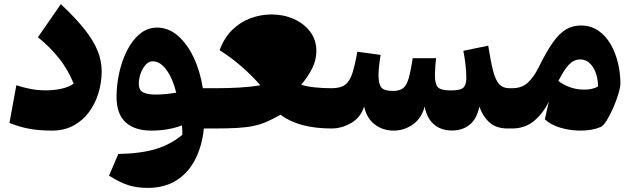

<svg xmlns="http://www.w3.org/2000/svg" viewBox="-20 -625 3073 934"><path d="M474.6 -278.3Q474.6 -224.6 459.2 -173.1Q443.8 -121.6 413.3 -80.1Q382.8 -38.6 337.6 -14.2Q292.5 10.3 233.4 10.3Q170.9 10.3 123 1.5Q75.2 -7.3 25.9 -26.9L59.6 -210.4Q96.7 -198.2 130.9 -191.9Q165 -185.5 202.1 -185.5Q244.1 -185.5 280.3 -193.8Q316.4 -202.1 338.4 -218.3Q310.5 -287.1 266.8 -341.8Q223.1 -396.5 164.6 -443.8L275.9 -605Q348.6 -536.6 392.1 -481.4Q435.5 -426.3 455.1 -377.4Q474.6 -328.6 474.6 -278.3Z M744.1 -490.7Q799.3 -490.7 844.7 -451.7Q890.1 -412.6 921.9 -345.9Q953.6 -279.3 966.8 -195.8H1020.5V0H971.7Q963.4 83.5 930.4 148.9Q897.5 214.4 839.4 251.7Q781.2 289.1 697.3 289.1Q649.9 289.1 608.4 277.1Q566.9 265.1 510.3 229.5L555.7 124Q665 122.1 738.8 99.6Q812.5 77.1 867.2 30.3Q867.2 19 866.7 8.1Q866.2 -2.9 865.2 -15.1Q835.4 -3.4 797.6 3.4Q759.8 10.3 716.3 10.3Q634.8 10.3 590.8 -30.3Q546.9 -70.8 546.9 -153.8Q546.9 -211.9 560.1 -271.2Q573.2 -330.6 598.6 -380.4Q624 -430.2 660.6 -460.4Q697.3 -490.7 744.1 -490.7ZM722.7 -326.7Q703.6 -326.7 688.2 -309.6Q672.9 -292.5 664.1 -267.3Q655.3 -242.2 655.3 -217.3Q655.3 -185.5 677 -175.3Q698.7 -165 736.8 -165Q761.2 -165 788.1 -167.7Q814.9 -170.4 837.4 -174.3Q820.3 -242.7 790 -284.7Q759.8 -326.7 722.7 -326.7Z M1020.5 0Q1009.8 0 1004.4 -8.1Q999 -16.1 999 -38.6V-157.2Q999 -179.7 1004.4 -187.7Q1009.8 -195.8 1020.5 -195.8Q1089.4 -195.8 1144 -199Q1198.7 -202.1 1246.6 -210Q1203.1 -259.8 1153.6 -302.7Q1104 -345.7 1048.3 -380.9Q1070.3 -440.9 1109.4 -479.2Q1148.4 -517.6 1198.2 -536.1Q1248 -554.7 1300.8 -554.7Q1359.4 -554.7 1408.9 -532.7Q1458.5 -510.7 1488.8 -470.9Q1519 -431.2 1519 -376.5Q1519 -335 1500 -295.2Q1481 -255.4 1445.3 -212.9Q1469.7 -204.6 1509.3 -200.2Q1548.8 -195.8 1593.3 -195.8H1593.8V0H1593.3Q1433.1 0 1344.7 -66.9Q1308.6 -46.4 1278.6 -33.2Q1248.5 -20 1214.6 -12.7Q1180.7 -5.4 1134.8 -2.7Q1088.9 0 1020.5 0Z M2178.2 9.8Q2125 9.8 2090.3 -20.5Q2055.7 -50.8 2045.9 -106.9Q2030.8 -49.3 1988.3 -19.5Q1945.8 10.3 1895 10.3Q1841.3 10.3 1802 -20.5Q1762.7 -51.3 1751.5 -106.9Q1733.4 -52.2 1687.5 -26.1Q1641.6 0 1593.8 0Q1583 0 1577.6 -8.1Q1572.3 -16.1 1572.3 -38.6V-157.2Q1572.3 -179.7 1577.6 -187.7Q1583 -195.8 1593.8 -195.8Q1635.7 -195.8 1658.4 -212.4Q1681.2 -229 1693.8 -267.8Q1706.5 -306.6 1718.3 -373.5L1831.5 -357.9Q1826.7 -328.6 1824 -302.5Q1821.3 -276.4 1821.3 -258.8Q1821.3 -217.3 1834.7 -200Q1848.1 -182.6 1891.1 -182.6Q1923.3 -182.6 1940.7 -196Q1958 -209.5 1968 -244.1Q1978 -278.8 1987.8 -341.8H2101.6Q2099.1 -324.2 2097.4 -300Q2095.7 -275.9 2095.7 -259.3Q2095.7 -217.3 2109.6 -201.2Q2123.5 -185.1 2173.3 -185.1Q2221.2 -185.1 2234.9 -199.5Q2248.5 -213.9 2248.5 -245.6Q2248.5 -278.8 2243.7 -316.9Q2238.8 -355 2233.9 -377.9L2355 -402.8Q2367.2 -325.2 2378.9 -279.8Q2390.6 -234.4 2408.9 -215.1Q2427.2 -195.8 2458 -195.8H2470.7V0H2449.7Q2395 0 2362.5 -28.1Q2330.1 -56.2 2311.5 -106.4Q2300.8 -49.3 2266.4 -19.8Q2231.9 9.8 2178.2 9.8Z M2805.2 -501Q2854.5 -501 2890.9 -475.8Q2927.2 -450.7 2950.9 -409.2Q2974.6 -367.7 2986.3 -318.1Q2998 -268.6 2998 -219.7Q2998 -200.7 2988 -167.7Q2978 -134.8 2962.9 -100.1Q2947.8 -65.4 2931.4 -39.3Q2915 -13.2 2902.3 -7.3Q2860.8 10.3 2803.7 10.3Q2753.4 10.3 2706.3 -3.7Q2659.2 -17.6 2630.4 -44.4L2649.9 -130.9Q2622.6 -74.2 2578.4 -37.1Q2534.2 0 2470.7 0Q2460 0 2454.6 -8.1Q2449.2 -16.1 2449.2 -38.6V-157.2Q2449.2 -179.7 2454.6 -187.7Q2460 -195.8 2470.7 -195.8Q2518.6 -195.8 2547.9 -223.1Q2577.1 -250.5 2600.1 -296.9Q2639.2 -376.5 2671.1 -420.7Q2703.1 -464.8 2735.1 -482.9Q2767.1 -501 2805.2 -501ZM2802.7 -335.9Q2772.9 -335.9 2749 -312Q2725.1 -288.1 2696.3 -231.4Q2717.8 -213.9 2750.5 -201.4Q2783.2 -189 2822.8 -189Q2862.8 -189 2889.2 -204.6Q2888.2 -262.2 2864 -299.1Q2839.8 -335.9 2802.7 -335.9Z"/></svg>

Font: Pinar DS4 ExtraBold
Style: Regular
Weight: 800
Designer: Amin Abedi
Version: Version 3.000